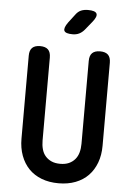

<svg xmlns="http://www.w3.org/2000/svg" viewBox="-62 -996 725 1052"><g transform="rotate(5 300.0 -470.0)"><path d="M77 -672Q77 -702 91.5 -716Q106 -730 135 -730Q164 -730 178.5 -716Q193 -702 193 -672V-216Q193 -190 199 -168Q205 -146 218.5 -130.5Q232 -115 252 -106Q272 -97 300 -97Q328 -97 348 -106Q368 -115 381.5 -131Q395 -147 401 -169Q407 -191 407 -216V-672Q407 -702 421.5 -716Q436 -730 465 -730Q494 -730 508.5 -716Q523 -702 523 -672V-216Q523 -164 507.5 -122.5Q492 -81 463.5 -51.5Q435 -22 393.5 -6Q352 10 300 10Q248 10 206.5 -6Q165 -22 136.5 -51.5Q108 -81 92.5 -123Q77 -165 77 -216ZM306 -810Q267 -810 260 -825Q253 -840 276 -872L311 -918Q324 -936 340.5 -943Q357 -950 379 -950Q419 -950 426.5 -934.5Q434 -919 409 -888L370 -840Q357 -825 341.5 -817.5Q326 -810 306 -810Z"/></g></svg>

Font: Maple Mono SemiBold
Style: Regular
Weight: 600
Monospace: yes
Designer: subframe7536
Version: Version 7.000